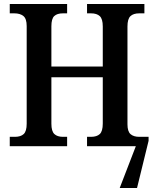

<svg xmlns="http://www.w3.org/2000/svg" viewBox="-20 -734 774 964"><path d="M726 -27 668 210H581L662 0H417V-47H437Q466 -47 481 -61Q496 -75 496 -114V-346H238V-113Q238 -75 253 -61Q268 -47 296 -47H317V0H29V-47H55Q84 -47 99 -61Q114 -75 114 -113V-603Q114 -640 97.5 -653.5Q81 -667 52 -667H29V-714H317V-667H296Q267 -667 252.5 -653.5Q238 -640 238 -602V-400H496V-601Q496 -639 481 -653Q466 -667 437 -667H417V-714H705V-667H679Q650 -667 635 -653Q620 -639 620 -601V-110Q620 -74 635.5 -60.5Q651 -47 679 -47H726Z"/></svg>

Font: Noto Serif NarrowSemiBold
Style: Regular
Weight: 600
Width: 4
Designer: Monotype Design Team
Foundry: Monotype Imaging Inc.
Version: Version 1.001